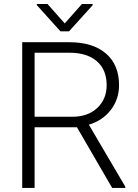

<svg xmlns="http://www.w3.org/2000/svg" viewBox="-20 -917 675 937"><path d="M88.4 0ZM355.5 -295.9H148.9V0H88.4V-710.9H319.3Q433.1 -710.9 497.1 -655.8Q561 -600.6 561 -501.5Q561 -433.1 521 -380.9Q481 -328.6 413.6 -308.6L591.3 -6.3V0H527.3ZM148.9 -347.2H333Q408.7 -347.2 454.6 -390.1Q500.5 -433.1 500.5 -501.5Q500.5 -576.7 452.6 -618.2Q404.8 -659.7 318.4 -659.7H148.9ZM295.9 -802.7 379.9 -897.5H432.1V-891.6L316.9 -764.2H274.9L159.7 -892.1V-897.5H211.9Z"/></svg>

Font: Roboto Light
Style: Regular
Weight: 300
Designer: Google
Version: Version 2.134; 2016; ttfautohint (v1.6)